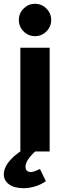

<svg xmlns="http://www.w3.org/2000/svg" viewBox="-39 -796 350 1009"><path d="M222 0V-545H68V0ZM60 -691Q60 -656 85 -631Q110 -606 145 -606Q180 -606 205 -631Q230 -656 230 -691Q230 -726 205 -751Q180 -776 145 -776Q110 -776 85 -751Q60 -726 60 -691ZM171 92Q152 101 141.5 104.5Q131 108 123 108Q110 108 102.5 101Q95 94 95 80Q95 61 112 37Q129 13 158 -10L111 -25Q52 4 16.5 43.5Q-19 83 -19 120Q-19 153 9 173Q37 193 84 193Q116 193 147.5 183Q179 173 202 156Z"/></svg>

Font: Secuela Black
Style: Regular
Weight: 900
Designer: Fernando Haro
Foundry: deFharo
Version: Version 1.704